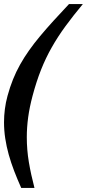

<svg xmlns="http://www.w3.org/2000/svg" viewBox="-62 -736 432 955"><path d="M-24.4 -259.8Q-12.7 -302.7 2.7 -341.1Q18.1 -379.4 38.1 -415Q58.1 -450.7 82.8 -485.6Q107.4 -520.5 137.7 -556.6Q168 -592.8 203.6 -632.1Q239.3 -671.4 281.2 -715.8H350.1Q301.8 -657.7 263.7 -605.7Q225.6 -553.7 195.6 -500.7Q165.5 -447.8 142.3 -389.4Q119.1 -331.1 100.1 -259.8Q85 -203.1 78.1 -152.6Q71.3 -102.1 71.3 -53.7Q71.3 9.3 81.5 70.3Q91.8 131.3 109.4 198.7H43.5Q24.4 155.8 8.5 114.5Q-7.3 73.2 -18.6 33Q-29.8 -7.3 -35.9 -47.4Q-42 -87.4 -42 -127.9Q-42 -160.2 -37.8 -193.1Q-33.7 -226.1 -24.4 -259.8Z"/></svg>

Font: Arian AMU Serif
Style: Bold Italic
Weight: 700
Italic angle: -15°
Designer: Ruben Hakobyan (Tarumian)
Foundry: Ruben Hakobyan (Tarumian)
Version: Version 1.002